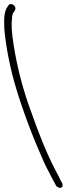

<svg xmlns="http://www.w3.org/2000/svg" viewBox="-109 -716 330 951"><path d="M-48 -346C-20 -235 37 -79 78 16C99 66 116 105 132 134C147 163 156 181 161 189L168 202C170 207 175 210 179 212C196 220 206 208 199 191L192 179C188 170 179 152 164 124C122 43 82 -57 45 -163C5 -270 -25 -387 -41 -491C-51 -555 -54 -589 -49 -632C-48 -644 -45 -652 -41 -656L-35 -665C-33 -668 -32 -673 -33 -678C-36 -689 -45 -696 -55 -696C-60 -696 -64 -694 -66 -691L-72 -682C-87 -663 -90 -625 -88 -588C-88 -566 -84 -535 -78 -494C-72 -453 -62 -404 -48 -346Z"/></svg>

Font: Stray Cat
Style: OpObl
Weight: 400
Version: Version 1.0